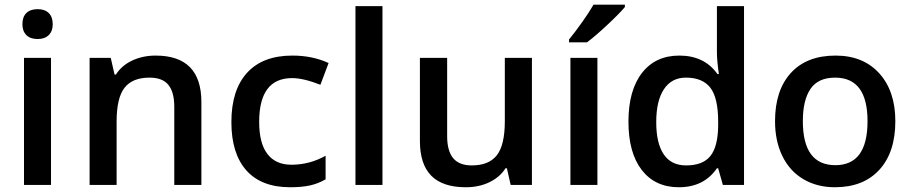

<svg xmlns="http://www.w3.org/2000/svg" viewBox="-20 -786 3875 816"><path d="M196.8 0H82V-540H196.8ZM75.2 -683.1Q75.2 -713.9 92 -730.5Q108.9 -747.1 140.1 -747.1Q170.4 -747.1 187.3 -730.5Q204.1 -713.9 204.1 -683.1Q204.1 -653.8 187.3 -637Q170.4 -620.1 140.1 -620.1Q108.9 -620.1 92 -637Q75.2 -653.8 75.2 -683.1Z M835.9 0H720.7V-332Q720.7 -394.5 695.6 -425.3Q670.4 -456.1 615.7 -456.1Q543 -456.1 509.3 -413.1Q475.6 -370.1 475.6 -269V0H360.8V-540H450.7L466.8 -469.2H472.7Q497.1 -507.8 542 -528.8Q586.9 -549.8 641.6 -549.8Q835.9 -549.8 835.9 -352.1Z M1213.4 9.8Q1090.8 9.8 1027.1 -61.8Q963.4 -133.3 963.4 -267.1Q963.4 -403.3 1030 -476.6Q1096.7 -549.8 1222.7 -549.8Q1308.1 -549.8 1376.5 -518.1L1341.8 -425.8Q1269 -454.1 1221.7 -454.1Q1081.5 -454.1 1081.5 -268.1Q1081.5 -177.2 1116.5 -131.6Q1151.4 -85.9 1218.8 -85.9Q1295.4 -85.9 1363.8 -124V-23.9Q1333 -5.9 1298.1 2Q1263.2 9.8 1213.4 9.8Z M1605.5 0H1490.7V-759.8H1605.5Z M2150.4 0 2134.3 -70.8H2128.4Q2104.5 -33.2 2060.3 -11.7Q2016.1 9.8 1959.5 9.8Q1861.3 9.8 1813 -39.1Q1764.6 -87.9 1764.6 -187V-540H1880.4V-207Q1880.4 -145 1905.8 -114Q1931.2 -83 1985.4 -83Q2057.6 -83 2091.6 -126.2Q2125.5 -169.4 2125.5 -271V-540H2240.7V0Z M2398.4 0ZM2519 0H2404.3V-540H2519ZM2398.4 -606V-618.2Q2426.3 -652.3 2455.8 -694.3Q2485.4 -736.3 2502.4 -766.1H2635.7V-755.9Q2610.4 -726.1 2559.8 -679Q2509.3 -631.8 2474.6 -606Z M2865.2 9.8Q2764.2 9.8 2707.5 -63.5Q2650.9 -136.7 2650.9 -269Q2650.9 -401.9 2708.3 -475.8Q2765.6 -549.8 2867.2 -549.8Q2973.6 -549.8 3029.3 -471.2H3035.2Q3026.9 -529.3 3026.9 -563V-759.8H3142.1V0H3052.2L3032.2 -70.8H3026.9Q2971.7 9.8 2865.2 9.8ZM2896 -83Q2966.8 -83 2999 -122.8Q3031.2 -162.6 3032.2 -252V-268.1Q3032.2 -370.1 2999 -413.1Q2965.8 -456.1 2895 -456.1Q2834.5 -456.1 2801.8 -407Q2769 -357.9 2769 -267.1Q2769 -177.2 2800.8 -130.1Q2832.5 -83 2896 -83Z M3785.2 -271Q3785.2 -138.7 3717.3 -64.5Q3649.4 9.8 3528.3 9.8Q3452.6 9.8 3394.5 -24.4Q3336.4 -58.6 3305.2 -122.6Q3273.9 -186.5 3273.9 -271Q3273.9 -402.3 3341.3 -476.1Q3408.7 -549.8 3531.2 -549.8Q3648.4 -549.8 3716.8 -474.4Q3785.2 -398.9 3785.2 -271ZM3392.1 -271Q3392.1 -84 3530.3 -84Q3667 -84 3667 -271Q3667 -456.1 3529.3 -456.1Q3457 -456.1 3424.6 -408.2Q3392.1 -360.4 3392.1 -271Z"/></svg>

Font: Open Sans Semibold
Style: Regular
Weight: 600
Foundry: Ascender Corporation
Version: Version 1.10; ttfautohint (v1.5.65-e2d9)